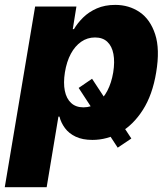

<svg xmlns="http://www.w3.org/2000/svg" viewBox="-55 -573 676 797"><path d="M327.1 -246.1 490.2 2 433.6 40 271.5 -208ZM-35.2 204.1 90.8 -545.9H262.2L247.1 -452.1H252Q266.6 -477.1 290 -500.2Q313.5 -523.4 346.9 -538.1Q380.4 -552.7 423.3 -552.7Q480.5 -552.7 524.7 -522.7Q568.8 -492.7 589.1 -430.7Q609.4 -368.7 593.3 -272.5Q578.1 -179.7 538.3 -117.2Q498.5 -54.7 443.8 -23.4Q389.2 7.8 328.6 7.8Q287.6 7.8 259.3 -5.6Q231 -19 214.6 -41.3Q198.2 -63.5 191.9 -88.9H187.5L138.7 204.1ZM291.5 -127.4Q323.7 -127.4 348.6 -145.5Q373.5 -163.6 390.6 -196.3Q407.7 -229 415 -272.5Q421.9 -316.4 415.8 -348.9Q409.7 -381.3 390.6 -399.4Q371.6 -417.5 339.4 -417.5Q307.6 -417.5 282 -399.7Q256.3 -381.8 239 -349.6Q221.7 -317.4 214.4 -272.5Q207.5 -228.5 214.1 -196Q220.7 -163.6 240.2 -145.5Q259.8 -127.4 291.5 -127.4Z"/></svg>

Font: Inter Tight ExtraBold
Style: Italic
Weight: 800
Italic angle: -9.39999°
Designer: Rasmus Andersson
Foundry: rsms
Version: Version 3.004